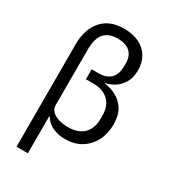

<svg xmlns="http://www.w3.org/2000/svg" viewBox="-226 -862 1036 1171"><g transform="rotate(30 292.0 -276.0)"><path d="M85 200V-521Q85 -626 139 -689Q193 -752 296 -752Q356 -752 400.5 -730.5Q445 -709 469.5 -669Q494 -629 494 -574Q494 -523 474 -488Q454 -453 423.5 -433Q393 -413 360 -407V-403Q401 -398 440 -378Q479 -358 504.5 -318Q530 -278 530 -211Q530 -148 504 -97.5Q478 -47 430.5 -17.5Q383 12 316 12Q267 12 229 -6Q191 -24 169 -60H165V200ZM246 -368V-438H293Q333 -438 358.5 -452Q384 -466 396 -491.5Q408 -517 408 -551V-575Q408 -607 395.5 -630.5Q383 -654 357 -667Q331 -680 291 -680Q227 -680 196 -643.5Q165 -607 165 -527V-137Q165 -113 183 -95.5Q201 -78 231 -69Q261 -60 296 -60Q343 -60 376 -76.5Q409 -93 426.5 -125Q444 -157 444 -202V-226Q444 -294 405 -331Q366 -368 298 -368Z"/></g></svg>

Font: IBM Plex Sans Var
Style: Regular
Weight: 400
Designer: Mike Abbink, Paul van der Laan, Pieter van Rosmalen
Foundry: Bold Monday
Version: Version 3.000